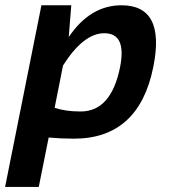

<svg xmlns="http://www.w3.org/2000/svg" viewBox="-65 -533 661 738"><path d="M145 -118.7Q186.5 -104.5 245.1 -104.5Q362.3 -104.5 396.5 -274.9Q422.4 -405.3 335.9 -405.3Q255.9 -405.3 177.2 -281.2ZM94.2 -512.7H209L199.2 -390.6Q281.7 -512.7 401.9 -512.7Q571.8 -512.7 524.4 -276.4Q469.2 0 218.8 0Q171.4 0 122.1 -4.4L84 185.5H-45.4Z"/></svg>

Font: Sansation
Style: Bold Italic
Weight: 700
Designer: Bernd Montag
Version: Version 1.301